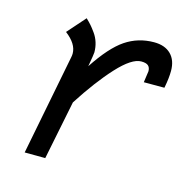

<svg xmlns="http://www.w3.org/2000/svg" viewBox="-83 -604 684 686"><g transform="rotate(15 259.0 -260.5)"><path d="M205.6 -356.9Q258.3 -437 305.4 -468.8Q352.5 -500.5 411.1 -500.5Q451.2 -500.5 473.4 -478.5Q495.6 -456.5 495.6 -417Q495.6 -391.1 488.8 -356Q488.8 -355.5 488.5 -354.5Q488.3 -353.5 488.3 -353H412.1Q418 -391.6 418 -395Q418 -408.7 410.4 -415.5Q402.8 -422.4 384.3 -422.4Q349.6 -422.4 296.6 -365Q243.7 -307.6 186 -217.8L142.1 0L65.9 -0.5L138.7 -373Q140.1 -379.9 140.1 -386.2Q140.1 -421.9 97.2 -454.6L155.8 -521Q167 -510.3 174.6 -501.7Q182.1 -493.2 192.6 -478.5Q203.1 -463.9 208.5 -446.5Q213.9 -429.2 213.9 -410.2Q213.9 -403.8 205.6 -356.9Z"/></g></svg>

Font: Fantasque Sans Mono
Style: Italic
Weight: 400
Italic angle: -11°
Monospace: yes
Designer: Jany Belluz
Version: Version 1.8.0 ; ttfautohint (v1.8.2)